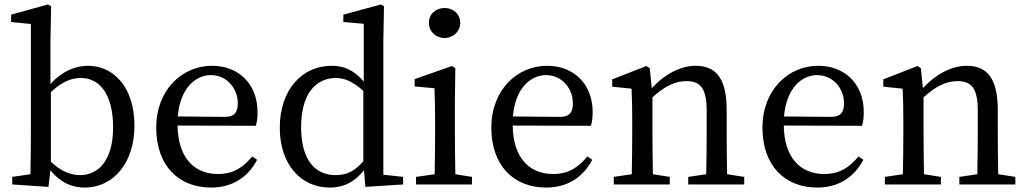

<svg xmlns="http://www.w3.org/2000/svg" viewBox="-20 -830 4622 864"><path d="M209 -416C269 -471 311 -479 345 -479C429 -479 489 -404 489 -257C489 -104 419 -42 341 -42C299 -42 254 -59 209 -102ZM207 -646 210 -802 196 -810 30 -764V-731L119 -722V-230C119 -179 118 -102 117 -46L35 -34V0L198 11L207 -64C256 -3 311 14 361 14C493 14 585 -100 585 -265C585 -434 494 -534 376 -534C318 -534 259 -509 207 -452Z M780 -306C791 -436 862 -492 929 -492C1000 -492 1050 -433 1050 -365C1050 -329 1039 -304 991 -304ZM1131 -264C1136 -279 1139 -300 1139 -325C1139 -454 1052 -534 934 -534C799 -534 683 -425 683 -256C683 -85 783 14 930 14C1027 14 1097 -34 1137 -111L1115 -126C1076 -79 1033 -47 961 -47C854 -47 781 -120 779 -265Z M1615 -104C1573 -57 1538 -42 1490 -42C1401 -42 1335 -106 1335 -258C1335 -415 1407 -479 1491 -479C1528 -479 1566 -465 1615 -421ZM1705 -44V-646L1708 -802L1694 -810L1525 -764V-731L1617 -723V-463C1571 -517 1524 -534 1473 -534C1338 -534 1239 -425 1239 -255C1239 -95 1330 14 1464 14C1531 14 1579 -15 1618 -64L1624 11L1794 0V-34Z M1981 -659C2019 -659 2051 -688 2051 -727C2051 -767 2019 -794 1981 -794C1941 -794 1910 -767 1910 -727C1910 -688 1941 -659 1981 -659ZM2029 -46C2028 -102 2027 -179 2027 -230V-377L2029 -523L2014 -533L1846 -474V-441L1935 -433C1937 -385 1938 -349 1938 -288V-230C1938 -179 1937 -102 1936 -46L1852 -34V0H2104V-34Z M2288 -306C2299 -436 2370 -492 2437 -492C2508 -492 2558 -433 2558 -365C2558 -329 2547 -304 2499 -304ZM2639 -264C2644 -279 2647 -300 2647 -325C2647 -454 2560 -534 2442 -534C2307 -534 2191 -425 2191 -256C2191 -85 2291 14 2438 14C2535 14 2605 -34 2645 -111L2623 -126C2584 -79 2541 -47 2469 -47C2362 -47 2289 -120 2287 -265Z M3252 -46C3251 -101 3250 -177 3250 -230V-335C3250 -476 3203 -534 3110 -534C3042 -534 2969 -495 2913 -433L2904 -523L2889 -533L2735 -473V-440L2822 -431C2824 -387 2825 -349 2825 -287V-230C2825 -179 2824 -102 2823 -46L2742 -34V0H2994V-34L2918 -46C2917 -102 2916 -179 2916 -230V-392C2973 -444 3020 -465 3069 -465C3133 -465 3160 -431 3160 -332V-230C3160 -177 3159 -101 3158 -46L3077 -34V0H3329V-34Z M3508 -306C3519 -436 3590 -492 3657 -492C3728 -492 3778 -433 3778 -365C3778 -329 3767 -304 3719 -304ZM3859 -264C3864 -279 3867 -300 3867 -325C3867 -454 3780 -534 3662 -534C3527 -534 3411 -425 3411 -256C3411 -85 3511 14 3658 14C3755 14 3825 -34 3865 -111L3843 -126C3804 -79 3761 -47 3689 -47C3582 -47 3509 -120 3507 -265Z M4472 -46C4471 -101 4470 -177 4470 -230V-335C4470 -476 4423 -534 4330 -534C4262 -534 4189 -495 4133 -433L4124 -523L4109 -533L3955 -473V-440L4042 -431C4044 -387 4045 -349 4045 -287V-230C4045 -179 4044 -102 4043 -46L3962 -34V0H4214V-34L4138 -46C4137 -102 4136 -179 4136 -230V-392C4193 -444 4240 -465 4289 -465C4353 -465 4380 -431 4380 -332V-230C4380 -177 4379 -101 4378 -46L4297 -34V0H4549V-34Z"/></svg>

Font: Noto Serif SC Medium
Style: Regular
Weight: 500
Designer: Ryoko NISHIZUKA 西塚涼子 (kana & ideographs); Frank Grießhammer (Latin, Greek & Cyrillic); Wenlong ZHANG 张文龙 (bopomofo); San
Foundry: Adobe Systems Incorporated
Version: Version 1.001;PS 1.001;hotconv 16.6.54;makeotf.lib2.5.65590